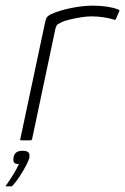

<svg xmlns="http://www.w3.org/2000/svg" viewBox="-44 -497 443 680"><path d="M284 -477Q338 -477 373 -464Q376 -463 378 -461.5Q380 -460 378 -456L367 -431Q366 -428 363.5 -427Q361 -426 358 -428Q342 -433 321.5 -436Q301 -439 279 -439Q263 -439 241.5 -435.5Q220 -432 202 -427.5Q184 -423 175 -419Q169 -416 162 -412Q155 -408 152 -394L70 -6Q69 -2 67.5 -1Q66 0 63 0H32Q29 0 28 -1Q27 -2 28 -5L116 -419Q119 -433 124 -438Q129 -443 137 -447Q169 -461 210 -469Q251 -477 284 -477ZM60 61Q58 71 48.5 89Q39 107 26.5 126.5Q14 146 1 160Q-2 163 -3 163Q-5 163 -12 163Q-19 163 -24 163Q-24 162 -24 161.5Q-24 161 -20 156Q-10 142 3 121Q16 100 23 84Q9 84 5.5 78Q2 72 4 61Q6 49 13.5 43Q21 37 36 37Q51 37 56.5 42.5Q62 48 60 61Z"/></svg>

Font: Glory Thin ExtraLight
Style: Italic
Weight: 250
Italic angle: -12°
Version: Version 1.011